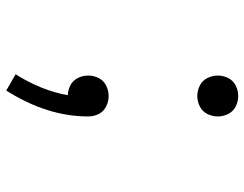

<svg xmlns="http://www.w3.org/2000/svg" viewBox="-104 -474 783 615"><g transform="rotate(90 287.5 -166.5)"><path d="M270 205 218 175Q270 92 285 8Q269 7 254 0Q238 -8 230 -24Q222 -40 222 -57.5Q222 -75 230 -91Q238 -107 254 -115Q270 -123 288 -123Q305 -123 321 -115Q337 -107 345 -91.5Q353 -76 353 -57Q353 74 270 205ZM288 -407Q270 -407 254 -415Q238 -423 230 -439Q222 -455 222 -472.5Q222 -490 230 -506Q238 -522 254 -530Q270 -538 288 -538Q305 -538 321 -530Q337 -522 345 -506Q353 -490 353 -472.5Q353 -455 345 -439Q337 -423 321 -415Q305 -407 288 -407Z"/></g></svg>

Font: Jozsika Light
Style: Regular
Weight: 300
Monospace: yes
Designer: Belleve Invis
Foundry: Belleve Invis
Version: 2.1.0